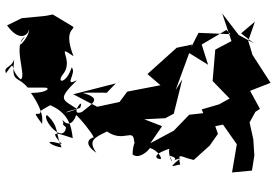

<svg xmlns="http://www.w3.org/2000/svg" viewBox="-178 -798 1037 722"><g transform="rotate(90 341.0 -436.5)"><path d="M327 -320C330 -335 326 -262 329 -229C350 -303 368 -266 401 -225C419 -175 336 -237 385 -219C413 -146 401 -155 389 -207C352 -151 355 -132 281 -207C308 -153 254 -208 233 -187C298 -166 294 -124 254 -158C201 -194 142 -123 191 -194C77 -149 92 -215 76 -186L34 -116L39 -90L48 1L75 56C136 12 116 -23 88 -27C125 -29 185 40 117 -11C150 37 268 -20 278 5C239 51 197 19 255 60C228 70 237 41 203 29C295 40 260 20 309 -22V-81C307 -111 329 -99 329 -34C418 -96 446 -70 447 -77C379 -25 426 -71 397 -70C386 -83 363 -137 371 -96C400 -175 453 -186 499 -191C484 -143 462 -94 521 -150C497 -60 535 -125 533 -149C486 -126 455 -142 412 -94C425 -73 525 -154 459 -166C431 -138 461 -165 430 -152C453 -170 448 -192 412 -204C425 -219 478 -263 496 -270C499 -255 519 -228 554 -280C508 -247 497 -272 474 -320C518 -384 458 -419 512 -422C517 -427 521 -417 560 -416C589 -449 508 -510 537 -470C529 -485 556 -521 576 -523C583 -523 568 -467 539 -554C574 -548 611 -578 565 -555C579 -611 594 -531 574 -597C627 -531 592 -591 600 -595C549 -586 569 -592 581 -646L527 -706L483 -737L402 -709L411 -629L471 -571L518 -483L454 -527L428 -460L424 -539L407 -571L278 -603L318 -578L179 -629L223 -700L147 -676L92 -769L108 -784L103 -664L158 -636L147 -640L159 -582C192 -545 225 -509 258 -472L300 -521L324 -396L363 -367L381 -283L334 -193L293 -353ZM142 -872 111 -815 30 -753 134 -788 166 -727 284 -717 350 -781 372 -741 391 -676 459 -704 448 -756 522 -808 628 -790 621 -865 564 -874 503 -870 440 -856 400 -878 389 -895 321 -858 291 -935 186 -867 133 -851 61 -876 105 -824Z"/></g></svg>

Font: Hussar Lance
Style: ExBd
Weight: 700
Foundry: Cannot Into Space Fonts, PlusOne Fonts
Version: Version 2.270